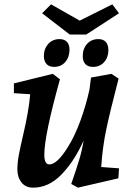

<svg xmlns="http://www.w3.org/2000/svg" viewBox="-20 -851 609 884"><path d="M60 -71Q60 -101 66.5 -136.5Q73 -172 86 -227Q113 -342 119 -417L44 -422V-467L223 -511L256 -486Q184 -227 184 -139Q184 -94 207 -94Q243 -94 292 -173Q323 -222 349 -292Q375 -362 392 -439L399 -494L493 -511L526 -489Q486 -335 469 -254Q452 -173 446 -82L528 -76L525 -30L339 13L308 -4Q331 -70 344.5 -115Q358 -160 365 -204Q323 -110 264 -48.5Q205 13 132 13Q98 13 79 -11Q60 -35 60 -71ZM182 -593Q182 -626 202 -648.5Q222 -671 254 -671Q276 -671 288 -658.5Q300 -646 300 -623Q300 -588 280.5 -565.5Q261 -543 229 -543Q206 -543 194 -556.5Q182 -570 182 -593ZM361 -592Q361 -627 381 -649Q401 -671 433 -671Q455 -671 467 -658Q479 -645 479 -620Q479 -587 459.5 -565Q440 -543 408 -543Q385 -543 373 -556Q361 -569 361 -592ZM174 -790 215 -831 347 -756 497 -831 528 -790 377 -692H301Z"/></svg>

Font: Andada Pro
Style: Bold Italic
Weight: 700
Italic angle: -7°
Designer: Carolina Giovagnoli
Foundry: Huerta Tipografica
Version: Version 3.005; ttfautohint (v1.8.4)